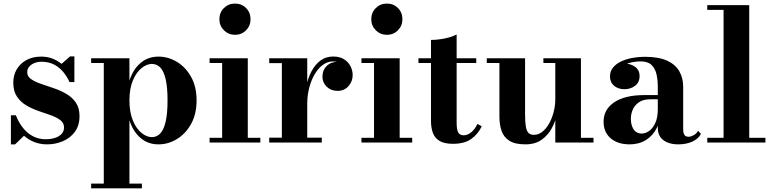

<svg xmlns="http://www.w3.org/2000/svg" viewBox="-20 -778 4224 1048"><path d="M39.5 10V-149H66.5Q82.5 -108.5 106.2 -79Q130 -49.5 161 -33.8Q192 -18 229 -18Q257 -18 279.8 -25.2Q302.5 -32.5 316 -46.8Q329.5 -61 329.5 -82Q329.5 -107 309.5 -122.2Q289.5 -137.5 258 -148.8Q226.5 -160 191 -172Q155.5 -184 124 -202.5Q92.5 -221 72.5 -250.8Q52.5 -280.5 52.5 -327.5Q52.5 -367 71 -399Q89.5 -431 123.8 -450Q158 -469 205 -469Q238.5 -469 266.2 -458.2Q294 -447.5 316 -429.5L362.5 -470H386V-330H359.5Q346.5 -359 326 -384.2Q305.5 -409.5 276 -425.2Q246.5 -441 206 -441Q186 -441 168.2 -434Q150.5 -427 139.5 -414.2Q128.5 -401.5 128.5 -384Q128.5 -361 149.2 -346.5Q170 -332 202.5 -320.8Q235 -309.5 271.5 -297.2Q308 -285 340.5 -266.5Q373 -248 393.5 -218.8Q414 -189.5 414 -144.5Q414 -92.5 388.5 -58.2Q363 -24 322.5 -7Q282 10 237 10Q200 10 168.2 -2.2Q136.5 -14.5 111 -37L62.5 10Z M477.5 250V224H546.5V-434H477.5V-460H686.5V-338Q706 -399 746.8 -434Q787.5 -469 845 -469Q898 -469 945.5 -440.5Q993 -412 1023 -358.5Q1053 -305 1053 -230Q1053 -155 1023 -101.2Q993 -47.5 945.5 -18.8Q898 10 845 10Q787.5 10 746.8 -25.2Q706 -60.5 686.5 -121.5V224H754.5V250ZM809 -29.5Q836.5 -29.5 855.5 -50.2Q874.5 -71 884.5 -115.2Q894.5 -159.5 894.5 -230Q894.5 -300.5 884.5 -344.5Q874.5 -388.5 855.5 -408.8Q836.5 -429 809 -429Q780.5 -429 752 -405.8Q723.5 -382.5 705 -338.2Q686.5 -294 686.5 -230Q686.5 -166 705 -121Q723.5 -76 752 -52.8Q780.5 -29.5 809 -29.5Z M1262.5 -588Q1227 -588 1202.2 -612.8Q1177.5 -637.5 1177.5 -673Q1177.5 -709.5 1202.2 -734Q1227 -758.5 1262.5 -758.5Q1299 -758.5 1323.2 -734Q1347.5 -709.5 1347.5 -673Q1347.5 -637.5 1323.2 -612.8Q1299 -588 1262.5 -588ZM1332.5 -460V-26H1401V0H1124V-26H1192.5V-434H1124V-460Z M1642 -210.5Q1642 -260 1651.5 -306.2Q1661 -352.5 1680.5 -389.2Q1700 -426 1729.5 -447.8Q1759 -469.5 1799 -469.5Q1834 -469.5 1857.5 -454.8Q1881 -440 1893 -416.8Q1905 -393.5 1905 -368.5Q1905 -333.5 1882.2 -307.8Q1859.5 -282 1822.5 -282Q1786.5 -282 1763.2 -304.8Q1740 -327.5 1740 -359Q1740 -395 1763 -417.8Q1786 -440.5 1822.5 -440.5Q1846 -440.5 1864.2 -430.5Q1882.5 -420.5 1893.2 -404Q1904 -387.5 1904 -368.5H1877.5Q1877.5 -388.5 1867.2 -405.2Q1857 -422 1838.5 -432.2Q1820 -442.5 1796 -442.5Q1768.5 -442.5 1743.2 -424.5Q1718 -406.5 1698.8 -374.5Q1679.5 -342.5 1668.2 -300.5Q1657 -258.5 1657 -210.5ZM1657 -460V-26.5H1736.5V0H1449.5V-26.5H1518.5V-433.5H1449.5V-460Z M2091.5 -588Q2056 -588 2031.2 -612.8Q2006.5 -637.5 2006.5 -673Q2006.5 -709.5 2031.2 -734Q2056 -758.5 2091.5 -758.5Q2128 -758.5 2152.2 -734Q2176.5 -709.5 2176.5 -673Q2176.5 -637.5 2152.2 -612.8Q2128 -588 2091.5 -588ZM2161.5 -460V-26H2230V0H1953V-26H2021.5V-434H1953V-460Z M2453 7Q2404.5 7 2378.5 -9.2Q2352.5 -25.5 2342.5 -53.5Q2332.5 -81.5 2332.5 -116.5V-560Q2366.5 -560 2406.2 -567.8Q2446 -575.5 2472.5 -590V-107.5Q2472.5 -70 2481.2 -54.8Q2490 -39.5 2511.5 -39.5Q2532.5 -39.5 2552.5 -56.2Q2572.5 -73 2586 -101.5L2609.5 -89Q2590 -46.5 2552.5 -19.8Q2515 7 2453 7ZM2264 -434V-460H2579.5V-434Z M2848 10Q2791 10 2760.2 -9.8Q2729.5 -29.5 2717.8 -63.5Q2706 -97.5 2706 -141V-434H2637V-460H2846V-157Q2846 -115 2849.8 -89.8Q2853.5 -64.5 2864 -53.2Q2874.5 -42 2894.5 -42Q2919.5 -42 2940.8 -59.2Q2962 -76.5 2977.8 -104.8Q2993.5 -133 3002.2 -167.5Q3011 -202 3011 -236.5L3030 -237Q3030 -202 3021.2 -159.2Q3012.5 -116.5 2991.8 -78Q2971 -39.5 2935.8 -14.8Q2900.5 10 2848 10ZM3011 0V-434H2946V-460H3151V-26H3219.5V0Z M3681.5 10Q3649.5 10 3624.5 0.2Q3599.5 -9.5 3585 -29.2Q3570.5 -49 3570.5 -79.5V-304.5Q3570.5 -340.5 3563.5 -372.2Q3556.5 -404 3536.2 -423.5Q3516 -443 3476 -443Q3456 -443 3433 -438.8Q3410 -434.5 3389.5 -424.8Q3369 -415 3355.8 -399.5Q3342.5 -384 3342.5 -361H3310.5Q3310.5 -392.5 3334 -411.8Q3357.5 -431 3389 -431Q3421.5 -431 3446.2 -413.5Q3471 -396 3471 -363Q3471 -327.5 3445.8 -309.2Q3420.5 -291 3389 -291Q3354.5 -291 3332 -309.8Q3309.5 -328.5 3309.5 -361Q3309.5 -389 3326 -409.2Q3342.5 -429.5 3370 -442.5Q3397.5 -455.5 3431.2 -461.8Q3465 -468 3499 -468Q3575.5 -468 3621.5 -446.8Q3667.5 -425.5 3688.2 -388.5Q3709 -351.5 3709 -304.5V-71.5Q3709 -54.5 3715 -43Q3721 -31.5 3739.5 -31.5Q3750.5 -31.5 3766 -39.8Q3781.5 -48 3790.5 -64.5L3806 -47Q3792 -20.5 3759.2 -5.2Q3726.5 10 3681.5 10ZM3417 10Q3352 10 3313.2 -23.2Q3274.5 -56.5 3274.5 -113.5Q3274.5 -180.5 3332.8 -219.8Q3391 -259 3497.5 -259H3617V-236H3529Q3491 -236 3467.8 -220Q3444.5 -204 3434 -180Q3423.5 -156 3423.5 -131Q3423.5 -107 3430.2 -88.5Q3437 -70 3450 -59.5Q3463 -49 3482.5 -49Q3503 -49 3523.2 -63.2Q3543.5 -77.5 3557 -107Q3570.5 -136.5 3570.5 -182.5H3587Q3587 -124.5 3565.8 -81.2Q3544.5 -38 3506.2 -14Q3468 10 3417 10Z M4069.5 -750V-26H4158V0H3840.5V-26H3929.5V-724H3840.5V-750Z"/></svg>

Font: Bodoni Moda 9pt
Style: Bold
Weight: 700
Designer: Owen Earl
Foundry: indestructible type
Version: Version 2.005